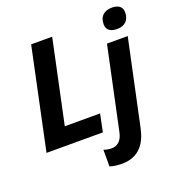

<svg xmlns="http://www.w3.org/2000/svg" viewBox="-171 -899 1181 1278"><g transform="rotate(-20 419.0 -260.0)"><path d="M750 -614C810 -614 838 -649 838 -701C838 -745 804 -760 765 -760C709 -760 676 -730 676 -674C676 -630 708 -614 750 -614ZM26 0H425L451 -125H201L326 -714H177ZM474 240C597 240 650 159 671 59L800 -546H653L529 37C517 95 485 120 445 120C426 120 410 117 389 110V228C409 235 443 240 474 240Z"/></g></svg>

Font: Noto Sans
Style: Bold Italic
Weight: 700
Italic angle: -12°
Designer: Monotype Design Team
Foundry: Monotype Imaging Inc.
Version: Version 2.013